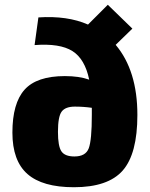

<svg xmlns="http://www.w3.org/2000/svg" viewBox="-20 -771 630 805"><path d="M535 -651 465 -583Q556 -475 556 -289Q556 -126 494.5 -56Q433 14 290 14Q158 14 95 -41.5Q32 -97 32 -215Q32 -338 83 -395Q134 -452 252 -452Q312 -452 354 -437Q336 -524 283.5 -557Q231 -590 125 -582L141 -698Q263 -706 349 -668L432 -751ZM292 -115Q339 -115 352 -149Q365 -183 365 -289V-319Q330 -324 294 -324Q254 -324 238.5 -303Q223 -282 223 -218Q223 -158 237.5 -136.5Q252 -115 292 -115Z"/></svg>

Font: Exo 2.0 Extra Bold
Style: Regular
Weight: 800
Designer: Natanael Gama
Version: Version 1.001;PS 001.001;hotconv 1.0.70;makeotf.lib2.5.58329